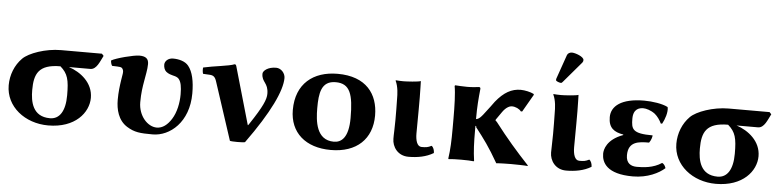

<svg xmlns="http://www.w3.org/2000/svg" viewBox="-43 -900 4591 1127"><g transform="rotate(5 2252.0 -336.0)"><path d="M480 -341C517 -341 533 -390 551 -424L540 -436H299C208 -436 111 -401 76 -366C34 -324 11 -265 11 -204C11 -78 125 11 262 11C421 11 498 -85 498 -172C498 -261 424 -318 354 -341ZM269 -32C166 -32 151 -120 151 -188C151 -283 175 -341 304 -341C349 -302 358 -266 358 -175C358 -81 325 -32 269 -32Z M1089 -250C1089 -321 1077 -377 1050 -410C1031 -434 994 -444 959 -444C928 -444 910 -423 910 -404C910 -389 915 -372 926 -363C939 -352 958 -347 966 -345C977 -342 994 -340 1004 -325C1015 -310 1021 -285 1021 -238C1021 -188 1010 -132 984 -91C961 -55 933 -32 898 -32C844 -32 789 -92 789 -172C789 -226 795 -263 801 -297C806 -330 815 -366 815 -399C815 -432 796 -444 760 -444C727 -444 623 -417 597 -401C597 -391 601 -376 606 -370C619 -369 652 -370 661 -365C667 -362 673 -352 673 -341C673 -326 669 -316 666 -291C661 -258 656 -220 656 -175C656 -118 671 -55 725 -21C770 7 803 10 878 10C979 10 1089 -80 1089 -250Z M1222 -331 1333 8C1343 12 1412 12 1422 8C1559 -181 1620 -313 1620 -387C1620 -415 1596 -443 1566 -443C1517 -443 1489 -418 1489 -401C1489 -350 1528 -352 1528 -286C1528 -253 1510 -210 1438 -102C1437 -100 1436 -99 1435 -98C1431 -91 1430 -90 1428 -98L1333 -429C1330 -440 1328 -442 1321 -442C1291 -429 1199 -421 1139 -407C1137 -399 1138 -378 1142 -370L1179 -368C1202 -367 1213 -360 1222 -331Z M1685 -205C1685 -72 1778 10 1927 10C2080 10 2169 -76 2169 -214C2169 -340 2098 -439 1929 -439C1786 -439 1685 -360 1685 -205ZM1922 -389C2007 -389 2027 -326 2027 -187C2027 -72 1986 -40 1941 -40C1837 -40 1827 -151 1827 -228C1827 -315 1836 -389 1922 -389Z M2290 -261C2291 -222 2290 -173 2289 -135C2288 -115 2288 -99 2288 -88C2288 -41 2321 10 2385 10C2437 10 2489 1 2532 -25C2532 -41 2526 -59 2515 -66C2493 -55 2483 -54 2457 -54C2430 -54 2420 -90 2420 -131C2420 -161 2421 -212 2421 -272V-343C2421 -375 2419 -439 2419 -439C2404 -433 2336 -429 2317 -429C2305 -429 2279 -430 2273 -431L2271 -429C2288 -394 2289 -350 2289 -322Z M2885 -238C2879 -246 2876 -243 2876 -248C2876 -253 2877 -253 2880 -257L2910 -300C2931 -330 2953 -338 2964 -338C2986 -338 3009 -327 3019 -313H3027L3087 -417L3084 -422C3067 -431 3032 -439 3008 -439C2954 -439 2909 -414 2862 -356C2862 -356 2823 -302 2801 -275C2790 -262 2779 -247 2761 -245V-246C2761 -321 2765 -364 2771 -424C2771 -431 2768 -434 2762 -434C2748 -432 2721 -429 2693 -429C2667 -429 2640 -431 2622 -432L2619 -428C2627 -385 2629 -310 2629 -235V-180C2629 -105 2627 -54 2619 0L2621 3C2642 1 2660 0 2695 0C2729 0 2750 1 2769 3L2771 0C2763 -57 2761 -104 2761 -180V-205C2770 -205 2769 -204 2767 -203C2765 -202 2763 -201 2765 -199C2819 -129 2848 -91 2902 3C2917 1 2971 0 2988 0C3005 0 3077 1 3086 3L3088 0C3014 -79 2955 -147 2885 -238Z M3219 -261C3220 -222 3219 -173 3218 -135C3217 -115 3217 -99 3217 -88C3217 -41 3250 10 3314 10C3366 10 3418 1 3461 -25C3461 -41 3455 -59 3444 -66C3422 -55 3412 -54 3386 -54C3359 -54 3349 -90 3349 -131C3349 -161 3350 -212 3350 -272V-343C3350 -375 3348 -439 3348 -439C3333 -433 3265 -429 3246 -429C3234 -429 3208 -430 3202 -431L3200 -429C3217 -394 3218 -350 3218 -322ZM3288 -683C3277 -683 3264 -677 3260 -666L3210 -523C3209 -520 3209 -515 3209 -514C3209 -507 3231 -500 3239 -500C3243 -500 3247 -504 3250 -508L3354 -630C3358 -635 3359 -640 3359 -645C3359 -665 3308 -683 3288 -683Z M3734 -394C3751 -394 3779 -386 3803 -368C3820 -354 3834 -334 3844 -313L3852 -314C3867 -341 3881 -383 3876 -411L3874 -414C3843 -430 3785 -439 3735 -439C3601 -439 3542 -390 3542 -325C3542 -261 3576 -239 3630 -230V-227C3534 -192 3522 -131 3522 -108C3522 -56 3553 10 3707 10C3793 10 3860 -24 3894 -55C3889 -69 3884 -78 3872 -84C3822 -50 3762 -48 3726 -48C3690 -48 3662 -64 3662 -111C3662 -193 3725 -196 3785 -196C3796 -210 3802 -231 3802 -240C3683 -240 3675 -265 3675 -328C3675 -386 3711 -394 3734 -394Z M4414 -341C4451 -341 4467 -390 4485 -424L4474 -436H4233C4142 -436 4045 -401 4010 -366C3968 -324 3945 -265 3945 -204C3945 -78 4059 11 4196 11C4355 11 4432 -85 4432 -172C4432 -261 4358 -318 4288 -341ZM4203 -32C4100 -32 4085 -120 4085 -188C4085 -283 4109 -341 4238 -341C4283 -302 4292 -266 4292 -175C4292 -81 4259 -32 4203 -32Z"/></g></svg>

Font: Libertinus Sans
Style: Bold
Weight: 700
Designer: Philipp H. Poll, Khaled Hosny
Foundry: Caleb Maclennan
Version: Version 7.050;RELEASE